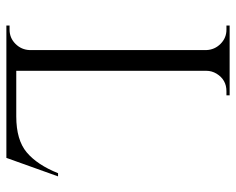

<svg xmlns="http://www.w3.org/2000/svg" viewBox="-89 -651 740 602"><g transform="rotate(90 281.0 -350.0)"><path d="M73 -10Q99 -10 117.5 -28.5Q136 -47 137 -73V-627Q136 -653 117.5 -671.5Q99 -690 73 -690H60V-700H279V-690H266Q230 -690 211 -659Q202 -644 202 -627V-31H345Q419 -31 458 -64Q497 -97 523 -162H533L475 0H60V-10Z"/></g></svg>

Font: Cinzel Decorative
Style: Regular
Weight: 400
Designer: Natanael Gama
Version: Version 1.002;PS 001.002;hotconv 1.0.56;makeotf.lib2.0.21325